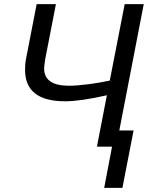

<svg xmlns="http://www.w3.org/2000/svg" viewBox="-20 -708 714 927"><path d="M448 0 496 -248Q368 -219 294 -219Q101 -219 101 -371Q101 -401 105 -421L157 -688H250L198 -421Q193 -386 193 -378Q193 -294 313 -294Q351 -294 412 -302Q465 -309 510 -319L582 -688H674L556 -78H625L571 199H483L521 0Z"/></svg>

Font: Libra Sans
Style: Italic
Weight: 400
Italic angle: -12°
Foundry: Context Ltd
Version: Version 1.002